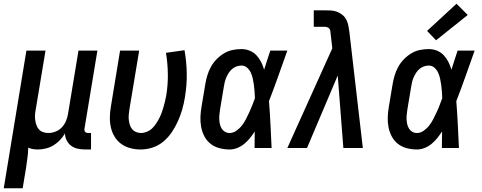

<svg xmlns="http://www.w3.org/2000/svg" viewBox="-51 -790 2571 1025"><path d="M-31 215 90 -520H192L140 -207Q137 -193 136 -178Q135 -163 137 -149Q139 -135 143.5 -122Q148 -109 157 -99Q166 -89 179.5 -84.5Q193 -80 207 -80Q226 -80 245.5 -87.5Q265 -95 279 -110Q293 -125 301 -143.5Q309 -162 312 -181L368 -520H469L400 -103Q399 -98 400 -93.5Q401 -89 403.5 -86Q406 -83 410.5 -81.5Q415 -80 419 -80H435V8H405Q384 8 364.5 4Q345 0 329.5 -11.5Q314 -23 305 -40.5Q296 -58 296 -78Q285 -59 269.5 -42.5Q254 -26 235 -14.5Q216 -3 194.5 2.5Q173 8 152 8Q139 8 125.5 6Q112 4 100 -2Q99 26 95.5 53Q92 80 88 107L70 215Z M700 8Q672 8 645 1Q618 -6 596.5 -21.5Q575 -37 561 -60Q547 -83 541 -109.5Q535 -136 535.5 -164.5Q536 -193 541 -221L590 -520H692L640 -207Q638 -193 636.5 -179Q635 -165 636.5 -151Q638 -137 642 -124Q646 -111 654 -101Q662 -91 674.5 -85.5Q687 -80 701 -80Q717 -80 733 -86.5Q749 -93 761 -104.5Q773 -116 782.5 -130.5Q792 -145 799.5 -159.5Q807 -174 812.5 -189.5Q818 -205 822.5 -220.5Q827 -236 830.5 -251.5Q834 -267 837 -283Q846 -340 845 -397Q844 -454 835 -508L934 -522Q945 -461 946 -397.5Q947 -334 936 -270Q931 -238 922 -206.5Q913 -175 899.5 -144.5Q886 -114 867 -85.5Q848 -57 822 -35Q796 -13 764 -2.5Q732 8 700 8Z M1175 8Q1147 8 1120.5 1Q1094 -6 1073.5 -22Q1053 -38 1040.5 -61.5Q1028 -85 1023 -111.5Q1018 -138 1019 -165.5Q1020 -193 1025 -221L1045 -341Q1049 -365 1056 -388Q1063 -411 1075 -433Q1087 -455 1105 -473.5Q1123 -492 1144.5 -505Q1166 -518 1190 -523Q1214 -528 1238 -528Q1261 -528 1282 -519.5Q1303 -511 1318 -495Q1333 -479 1343 -459Q1353 -439 1359 -418Q1367 -444 1375.5 -469.5Q1384 -495 1392 -520H1483Q1459 -453 1435 -385Q1411 -317 1385 -250Q1390 -188 1393 -125.5Q1396 -63 1399 0H1308Q1308 -22 1308.5 -44Q1309 -66 1309 -88Q1297 -70 1283.5 -53Q1270 -36 1253 -22Q1236 -8 1215.5 0Q1195 8 1175 8ZM1175 -80Q1194 -80 1211.5 -92.5Q1229 -105 1241.5 -121.5Q1254 -138 1263 -156Q1272 -174 1280.5 -192Q1289 -210 1296 -228.5Q1303 -247 1310 -266Q1309 -284 1308 -301.5Q1307 -319 1304.5 -336Q1302 -353 1298.5 -370Q1295 -387 1288 -402Q1281 -417 1268.5 -428.5Q1256 -440 1238 -440Q1225 -440 1212 -435.5Q1199 -431 1188.5 -422Q1178 -413 1170.5 -401.5Q1163 -390 1157.5 -377.5Q1152 -365 1149 -352.5Q1146 -340 1144 -327L1124 -207Q1122 -194 1120.5 -180Q1119 -166 1119.5 -153Q1120 -140 1123 -127Q1126 -114 1132.5 -103.5Q1139 -93 1150 -86.5Q1161 -80 1175 -80Z M1483 0 1723 -532 1714 -611Q1714 -618 1712.5 -625.5Q1711 -633 1706.5 -638Q1702 -643 1694.5 -645Q1687 -647 1680 -647H1624V-735H1680Q1698 -735 1715.5 -734Q1733 -733 1748.5 -727Q1764 -721 1777 -710.5Q1790 -700 1797.5 -685.5Q1805 -671 1808.5 -654.5Q1812 -638 1814 -621L1886 0H1782L1752 -387L1588 0Z M2175 8Q2147 8 2120.5 1Q2094 -6 2073.5 -22Q2053 -38 2040.5 -61.5Q2028 -85 2023 -111.5Q2018 -138 2019 -165.5Q2020 -193 2025 -221L2045 -341Q2049 -365 2056 -388Q2063 -411 2075 -433Q2087 -455 2105 -473.5Q2123 -492 2144.5 -505Q2166 -518 2190 -523Q2214 -528 2238 -528Q2261 -528 2282 -519.5Q2303 -511 2318 -495Q2333 -479 2343 -459Q2353 -439 2359 -418Q2367 -444 2375.5 -469.5Q2384 -495 2392 -520H2483Q2459 -453 2435 -385Q2411 -317 2385 -250Q2390 -188 2393 -125.5Q2396 -63 2399 0H2308Q2308 -22 2308.5 -44Q2309 -66 2309 -88Q2297 -70 2283.5 -53Q2270 -36 2253 -22Q2236 -8 2215.5 0Q2195 8 2175 8ZM2175 -80Q2194 -80 2211.5 -92.5Q2229 -105 2241.5 -121.5Q2254 -138 2263 -156Q2272 -174 2280.5 -192Q2289 -210 2296 -228.5Q2303 -247 2310 -266Q2309 -284 2308 -301.5Q2307 -319 2304.5 -336Q2302 -353 2298.5 -370Q2295 -387 2288 -402Q2281 -417 2268.5 -428.5Q2256 -440 2238 -440Q2225 -440 2212 -435.5Q2199 -431 2188.5 -422Q2178 -413 2170.5 -401.5Q2163 -390 2157.5 -377.5Q2152 -365 2149 -352.5Q2146 -340 2144 -327L2124 -207Q2122 -194 2120.5 -180Q2119 -166 2119.5 -153Q2120 -140 2123 -127Q2126 -114 2132.5 -103.5Q2139 -93 2150 -86.5Q2161 -80 2175 -80ZM2277 -575 2229 -625 2386 -770 2446 -710Z"/></svg>

Font: Iosevka SS04 Semibold Oblique
Style: Regular
Weight: 600
Italic angle: -9°
Monospace: yes
Designer: Belleve Invis
Foundry: Belleve Invis
Version: Version 19.0.0; ttfautohint (v1.8.4)